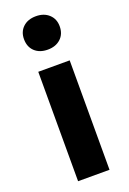

<svg xmlns="http://www.w3.org/2000/svg" viewBox="-157 -875 626 930"><g transform="rotate(-20 156.5 -410.5)"><path d="M76 0V-564H238V0ZM157 -649Q115 -649 90 -672.5Q65 -696 65 -736Q65 -774 90 -797.5Q115 -821 157 -821Q198 -821 223.5 -797.5Q249 -774 249 -736Q249 -696 223.5 -672.5Q198 -649 157 -649Z"/></g></svg>

Font: Noto Sans SC ExtraBold
Style: Regular
Weight: 800
Designer: Ryoko NISHIZUKA 西塚涼子 (kana, bopomofo & ideographs); Paul D. Hunt (Latin, Greek & Cyrillic); Sandoll Communications 산돌커뮤니
Foundry: Adobe
Version: Version 2.004-H2;hotconv 1.0.118;makeotfexe 2.5.65603